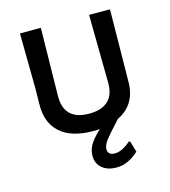

<svg xmlns="http://www.w3.org/2000/svg" viewBox="-105 -585 762 861"><g transform="rotate(-15 276.0 -154.5)"><path d="M485 -501 482 -246 481 -172Q483 -61 392 -17Q340 39 323.5 61.5Q307 84 307 100Q307 129 340 129Q372 129 413 94L419 95L434 146Q385 192 331 192Q289 192 264 171Q239 150 239 114Q239 88 252 64.5Q265 41 302 6Q292 7 271 7Q171 7 119 -39.5Q67 -86 69 -172L70 -249L67 -501H164L159 -187Q158 -130 187 -101.5Q216 -73 275 -73Q333 -73 363 -101.5Q393 -130 392 -187L388 -501Z"/></g></svg>

Font: Alegreya Sans SC Medium
Style: Regular
Weight: 500
Designer: Juan Pablo del Peral
Foundry: Huerta Tipografica
Version: Version 2.001;PS 002.001;hotconv 1.0.88;makeotf.lib2.5.64775